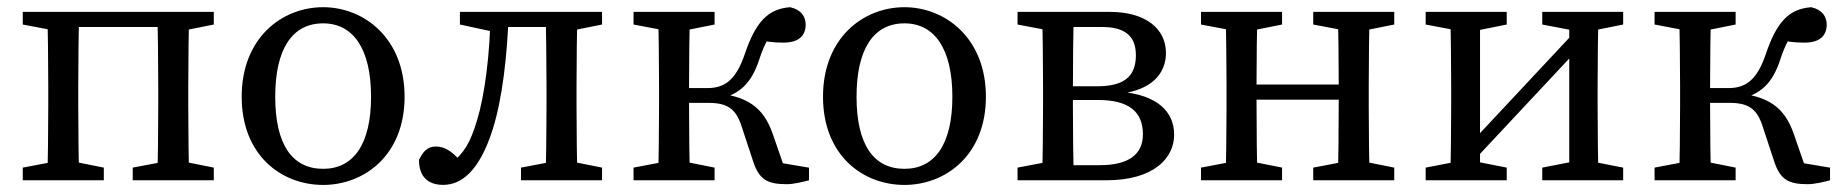

<svg xmlns="http://www.w3.org/2000/svg" viewBox="-20 -508 5191 541"><path d="M44.1 0H272.5V-35.7L172.7 -55.7H149.6L44.1 -35.7V0ZM44.1 -438.9 149.6 -418.9H158.3V-474.5H44.1V-438.9ZM113 0H203.5C201.5 -45 200.5 -146.1 200.5 -210V-264.5C200.5 -328.5 201.5 -429.5 203.5 -474.5H113C115 -429.5 116 -328.5 116 -264.5V-210C116 -146.1 115 -45 113 0ZM158.3 -431.9H468.2V-474.5H158.3V-431.9ZM354 0H582.4V-35.7L482.6 -55.7H459.5L354 -35.7V0ZM422.9 0H513.5C511.5 -45 510.5 -146.1 510.5 -210V-264.5C510.5 -328.5 511.5 -429.5 513.5 -474.5H422.9C424.9 -429.5 425.9 -328.5 425.9 -264.5V-210C425.9 -146.1 424.9 -45 422.9 0ZM468.2 -418.9H482.6L582.4 -438.9V-474.5H468.2V-418.9Z M890.5 13.1C1005.9 13.1 1120 -70.1 1120 -235.5C1120 -400.9 1005.2 -487.7 890.5 -487.7C773.9 -487.7 661 -400.8 661 -235.5C661 -70.2 773.1 13.1 890.5 13.1ZM890.5 -32.3C803.3 -32.3 755.5 -100.9 755.5 -235.4C755.5 -369.8 803.3 -442.2 890.5 -442.2C975.7 -442.2 1025.5 -369.8 1025.5 -235.4C1025.5 -100.9 975.7 -32.3 890.5 -32.3Z M1228.5 12.9C1275.7 12.9 1329.1 -19.3 1368.5 -144.2C1394.7 -227.6 1409.5 -347.5 1413.4 -474.5H1362.2C1361 -355.2 1345.3 -237.5 1324.1 -168.8C1305.6 -107.3 1288.8 -77.7 1250 -46.3L1284.5 -46.2C1260.6 -74.2 1239.5 -95.1 1207.4 -95.1C1184.6 -95.1 1171.7 -80.8 1160.6 -57.4C1160.6 -9.4 1186.8 12.9 1228.5 12.9ZM1275.9 -438.9 1368.8 -418.9H1382.2V-474.5H1275.9V-438.9ZM1381.8 -431.9H1562.2V-474.5H1381.8V-431.9ZM1448 0H1676.4V-35.7L1576.6 -55.7H1553.5L1448 -35.7V0ZM1516.9 0H1607.5C1605.5 -45 1604.5 -146.1 1604.5 -210V-264.5C1604.5 -328.5 1605.5 -429.5 1607.5 -474.5H1516.9C1518.9 -429.5 1519.9 -328.5 1519.9 -264.5V-210C1519.9 -146.1 1518.9 -45 1516.9 0ZM1562.2 -418.9H1576.6L1676.4 -438.9V-474.5H1562.2V-418.9Z M1765.1 0H1993.5V-35.7L1893.7 -55.7H1870.6L1765.1 -35.7V0ZM1765.1 -438.9 1870.6 -418.9H1893.7L1993.5 -438.9V-474.5H1765.1V-438.9ZM1834 0H1924.5C1922.5 -45 1921.5 -146.1 1921.5 -221.3V-255.7C1921.5 -328.5 1922.5 -429.5 1924.5 -474.5H1834C1836 -429.5 1837 -328.5 1837 -264.5V-210C1837 -146.1 1836 -45 1834 0ZM2102.5 -52.2C2119.3 -1.4 2143.3 11 2196.9 11C2215.9 11 2240.2 5 2259.5 0V-35.6L2138.8 -55.9L2199.5 -8.8L2157.3 -130.8C2130.7 -207.1 2084.2 -238.5 1988.7 -246.5L2006.6 -229.4C2063.2 -242.5 2097 -272.1 2119.1 -339.7C2134.9 -388.7 2152.7 -414.8 2169.9 -435.5L2109 -396C2140.9 -391.2 2156.7 -387.9 2187.1 -387.9C2231.2 -387.9 2249.2 -407.4 2250.2 -437.3C2250.2 -461.9 2237.5 -480.5 2206.6 -487.7C2142.6 -483.1 2108.7 -444.4 2078.7 -356C2052.8 -279.4 2019.4 -259.8 1972.7 -259.8H1879.3V-218.1H1977.1C2027.9 -218.1 2052.8 -202.1 2068.4 -155.6L2102.5 -52.2Z M2528.5 13.1C2643.9 13.1 2758 -70.1 2758 -235.5C2758 -400.9 2643.2 -487.7 2528.5 -487.7C2411.9 -487.7 2299 -400.8 2299 -235.5C2299 -70.2 2411.1 13.1 2528.5 13.1ZM2528.5 -32.3C2441.3 -32.3 2393.5 -100.9 2393.5 -235.4C2393.5 -369.8 2441.3 -442.2 2528.5 -442.2C2613.7 -442.2 2663.5 -369.8 2663.5 -235.4C2663.5 -100.9 2613.7 -32.3 2528.5 -32.3Z M2847.1 0H2961.1V-55.7H2952.6L2847.1 -35.7V0ZM2847.1 -438.9 2952.6 -418.9H2961.1V-474.5H2847.1V-438.9ZM2916 0H3006.1C3004.1 -45 3003.1 -146.1 3003.1 -210V-251.5C3003.1 -328.5 3004.1 -429.5 3006.1 -474.5H2916C2918 -429.5 2919 -328.5 2919 -264.5V-210C2919 -146.1 2918 -45 2916 0ZM2961.1 0H3096.4C3234.7 0 3288.4 -65.1 3288.4 -128.4C3288.4 -190.9 3244.3 -240.8 3134.9 -249.7V-243.7C3228.7 -254.7 3265.3 -303.7 3265.3 -358.7C3265.3 -426.5 3208.9 -474.5 3107.4 -474.5H2961.1V-431.9H3084.8C3148.1 -431.9 3180.6 -408 3180.6 -352.5C3180.6 -293 3148 -264.9 3071.2 -264.9H2961.1V-226.3H3073.3C3161.9 -226.3 3200.4 -192.5 3200.4 -129.5C3200.4 -73.5 3160.8 -42.6 3079.1 -42.6H2961.1V0Z M3364.1 0H3592.5V-35.7L3492.7 -55.7H3469.6L3364.1 -35.7V0ZM3364.1 -438.9 3469.6 -418.9H3492.7L3592.5 -438.9V-474.5H3364.1V-438.9ZM3433 0H3523.5C3521.5 -45 3520.5 -146.1 3520.5 -235.2V-264.5C3520.5 -328.5 3521.5 -429.5 3523.5 -474.5H3433C3435 -429.5 3436 -328.5 3436 -264.5V-210C3436 -146.1 3435 -45 3433 0ZM3478.3 -227.2H3794.5V-269.8H3478.3V-227.2ZM3680.3 0H3908.6V-35.7L3808.9 -55.7H3785.8L3680.3 -35.7V0ZM3680.3 -438.9 3785.8 -418.9H3808.9L3908.6 -438.9V-474.5H3680.3V-438.9ZM3749.2 0H3839.7C3837.7 -45 3836.7 -146.1 3836.7 -210V-264.5C3836.7 -328.5 3837.7 -429.5 3839.7 -474.5H3749.2C3751.2 -429.5 3752.2 -328.5 3752.2 -264.5V-235.2C3752.2 -146.1 3751.2 -45 3749.2 0Z M3997.1 0H4225.5V-35.7L4124.2 -55.7H4100.7L3997.1 -35.7V0ZM3997.1 -438.9 4102.6 -418.9H4126.1L4225.5 -438.9V-474.5H3997.1V-438.9ZM4066 0H4150.3V-474.5H4066C4068 -429.5 4069 -328.5 4069 -264.5V-210C4069 -146.1 4068 -45 4066 0ZM4078.5 -56.1H4133.1L4472.2 -418.5H4417.5L4078.5 -56.1ZM4325.6 0H4553.6V-35.7L4451.9 -55.7H4428.4L4325.6 -35.7V0ZM4325.6 -438.9 4430.3 -418.9H4453.8L4553.6 -438.9V-474.5H4325.6V-438.9ZM4401.7 0H4484.6C4482.6 -45 4481.6 -146.1 4481.6 -210V-264.5C4481.6 -328.5 4482.6 -429.5 4484.6 -474.5H4401.7V0Z M4642.1 0H4870.5V-35.7L4770.7 -55.7H4747.6L4642.1 -35.7V0ZM4642.1 -438.9 4747.6 -418.9H4770.7L4870.5 -438.9V-474.5H4642.1V-438.9ZM4711 0H4801.5C4799.5 -45 4798.5 -146.1 4798.5 -221.3V-255.7C4798.5 -328.5 4799.5 -429.5 4801.5 -474.5H4711C4713 -429.5 4714 -328.5 4714 -264.5V-210C4714 -146.1 4713 -45 4711 0ZM4979.5 -52.2C4996.3 -1.4 5020.3 11 5073.9 11C5092.9 11 5117.2 5 5136.5 0V-35.6L5015.8 -55.9L5076.5 -8.8L5034.3 -130.8C5007.7 -207.1 4961.2 -238.5 4865.7 -246.5L4883.6 -229.4C4940.2 -242.5 4974 -272.1 4996.1 -339.7C5011.9 -388.7 5029.7 -414.8 5046.9 -435.5L4986 -396C5017.9 -391.2 5033.7 -387.9 5064.1 -387.9C5108.2 -387.9 5126.2 -407.4 5127.2 -437.3C5127.2 -461.9 5114.5 -480.5 5083.6 -487.7C5019.6 -483.1 4985.7 -444.4 4955.7 -356C4929.8 -279.4 4896.4 -259.8 4849.7 -259.8H4756.3V-218.1H4854.1C4904.9 -218.1 4929.8 -202.1 4945.4 -155.6L4979.5 -52.2Z"/></svg>

Font: Source Serif Variable
Style: Regular
Weight: 389
Designer: Frank Grießhammer
Foundry: Adobe Systems Incorporated
Version: Version 3.001;hotconv 1.0.111;makeotfexe 2.5.65597